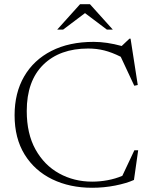

<svg xmlns="http://www.w3.org/2000/svg" viewBox="-20 -878 716 908"><path d="M416 -19Q452.5 -19 489 -25.8Q525.5 -32.5 558.5 -46.5L615.5 -167.5H633.5L613.5 -27Q578 -11 524.8 -0.5Q471.5 10 415.5 10Q310 10 227 -30.2Q144 -70.5 96.5 -147.2Q49 -224 49 -333Q49 -438.5 94.2 -516.5Q139.5 -594.5 223.2 -637.2Q307 -680 423 -680Q484.5 -680 555.5 -660.5L592 -695H597.5L631.5 -476L615 -472.5L551 -609.5Q509 -630.5 473 -639.5Q437 -648.5 397 -648.5Q262.5 -648.5 184.5 -571.8Q106.5 -495 106.5 -353Q106.5 -245.5 148 -171Q189.5 -96.5 259.8 -57.8Q330 -19 416 -19ZM485.5 -738 382 -816 278.5 -738H250.5L358.5 -858H405.5L513.5 -738Z"/></svg>

Font: Newsreader Text Light
Style: Regular
Weight: 300
Designer: Hugues Gentile
Foundry: Production Type
Version: Version 1.001